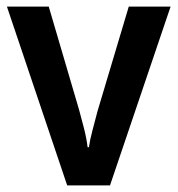

<svg xmlns="http://www.w3.org/2000/svg" viewBox="-20 -563 539 583"><path d="M184 0 1 -543H128L220 -230Q227 -205 235 -173.5Q243 -142 246 -116H250Q253 -138 261 -168Q269 -198 276 -225L371 -543H498L314 0Z"/></svg>

Font: Noto Sans Georgian SemiCondensed SemiBold
Style: Regular
Weight: 600
Width: 4
Designer: Monotype Design Team, Akaki Razmadze
Foundry: Google LLC
Version: Version 2.005; ttfautohint (v1.8.4.7-5d5b)